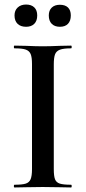

<svg xmlns="http://www.w3.org/2000/svg" viewBox="-20 -826 379 846"><path d="M293 -12Q296 -12 296 -6Q296 0 293 0Q261 0 242 -1L168 -2L96 -1Q77 0 44 0Q41 0 41 -6Q41 -12 44 -12Q78 -12 93.5 -17Q109 -22 115 -36.5Q121 -51 121 -81V-544Q121 -574 115 -588Q109 -602 93.5 -607.5Q78 -613 44 -613Q41 -613 41 -619Q41 -625 44 -625L96 -624Q140 -622 168 -622Q199 -622 243 -624L293 -625Q296 -625 296 -619Q296 -613 293 -613Q260 -613 244 -607Q228 -601 222.5 -586.5Q217 -572 217 -542V-81Q217 -50 222.5 -36Q228 -22 243.5 -17Q259 -12 293 -12ZM44 -758Q44 -780 58 -793Q72 -806 95 -806Q118 -806 131 -793.5Q144 -781 144 -758Q144 -734 131 -721Q118 -708 95 -708Q71 -708 57.5 -721Q44 -734 44 -758ZM195 -758Q195 -780 208 -792.5Q221 -805 244 -805Q267 -805 279.5 -793Q292 -781 292 -758Q292 -734 279.5 -721Q267 -708 244 -708Q221 -708 208 -721Q195 -734 195 -758Z"/></svg>

Font: Cormorant Unicase SemiBold
Style: Regular
Weight: 600
Designer: Christian Thalmann (Catharsis Fonts)
Foundry: Catharsis Fonts
Version: Version 4.000